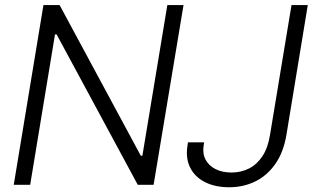

<svg xmlns="http://www.w3.org/2000/svg" viewBox="-20 -748 1271 777"><path d="M722.7 -727.5 601.6 0H537.6L209 -608.9H202.6L102.1 0H35.6L155.8 -727.5H221.2L549.8 -117.7H556.2L657.2 -727.5ZM907.2 9.8Q850.6 9.8 809.6 -11Q768.6 -31.7 749.5 -69.8Q730.5 -107.9 738.8 -159.7L740.7 -171.9H806.2L804.2 -159.7Q798.8 -127 811.8 -102.3Q824.7 -77.6 852.1 -63.7Q879.4 -49.8 917 -49.8Q955.6 -49.8 987.8 -66.2Q1020 -82.5 1042.2 -116.2Q1064.5 -149.9 1072.8 -202.6L1159.7 -727.5H1225.6L1139.2 -202.6Q1127.4 -131.8 1094.2 -84.5Q1061 -37.1 1012.9 -13.7Q964.8 9.8 907.2 9.8Z"/></svg>

Font: Inter Tight Light
Style: Italic
Weight: 300
Italic angle: -9.39999°
Designer: Rasmus Andersson
Foundry: rsms
Version: Version 3.004